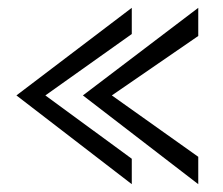

<svg xmlns="http://www.w3.org/2000/svg" viewBox="-20 -539 570 491"><path d="M317 -519V-452L96 -295L317 -133V-68L22 -295ZM487 -519V-447L266 -295L487 -138V-68L192 -295Z"/></svg>

Font: Darker Grotesque SemiBold
Style: Regular
Weight: 600
Designer: Gabriel Lam
Foundry: TypeRant
Version: Version 1.000;gftools[0.9.28]